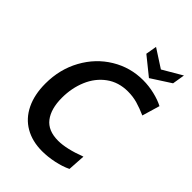

<svg xmlns="http://www.w3.org/2000/svg" viewBox="-264 -1022 1148 1148"><g transform="rotate(45 310.5 -447.5)"><path d="M43 -286Q43 -407 97 -505Q151 -603 242.5 -658.5Q334 -714 442 -714Q491 -714 539 -702.5Q587 -691 621 -673L588 -561Q545 -580 507 -591Q469 -602 426 -602Q347 -602 289.5 -560Q232 -518 202.5 -448Q173 -378 173 -296Q173 -203 213 -150.5Q253 -98 339 -98Q408 -98 513 -138L506 -27Q467 -8 415 3Q363 14 315 14Q232 14 170.5 -21.5Q109 -57 76 -125Q43 -193 43 -286ZM344 -839 356 -909 472 -834 595 -906 582 -827 458 -747Z"/></g></svg>

Font: Cabin SemiBold
Style: Italic
Weight: 600
Italic angle: -7°
Designer: Pablo Impallari
Foundry: Pablo Impallari. http://www.impallari.com Igino Marini. http://www.ikern.com
Version: Version 2.200